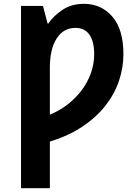

<svg xmlns="http://www.w3.org/2000/svg" viewBox="-20 -745 716 1005"><path d="M90 -714H205L229 -622H233Q259 -661 306.5 -693Q354 -725 419 -725Q510 -725 568 -658Q626 -591 626 -462Q626 -390 602.5 -321Q579 -252 531.5 -191.5Q484 -131 411.5 -82.5Q339 -34 241 -4V240H90ZM473 -461Q473 -528 448 -563.5Q423 -599 375 -599Q312 -599 276.5 -543.5Q241 -488 241 -391V-145Q291 -165 333.5 -198Q376 -231 407 -272Q438 -313 455.5 -361.5Q473 -410 473 -461Z"/></svg>

Font: BC Sans
Style: Bold
Weight: 700
Designer: Monotype Design Team
Province of B.C.
Foundry: Monotype Imaging Inc.
Version: Version 2.000;GOOG;noto-source:20170915:90ef993387c0